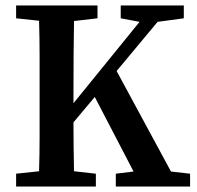

<svg xmlns="http://www.w3.org/2000/svg" viewBox="-20 -683 721 703"><path d="M39 -616V-663H337V-616L251 -606Q250 -544 249.5 -481Q249 -418 249 -353V-305L491 -603L422 -616V-663H653V-616L557 -603L407 -423L606 -55L676 -47V0H404V-47L469 -55L327 -328L249 -235Q249 -193 249.5 -148Q250 -103 251 -56L331 -47V0H39V-47L123 -56Q125 -118 125 -182Q125 -246 125 -310V-353Q125 -416 125 -479.5Q125 -543 123 -607Z"/></svg>

Font: Source Serif Pro SemiBold
Style: Regular
Weight: 600
Designer: Frank Grießhammer
Foundry: Adobe Systems Incorporated
Version: Version 3.001;hotconv 1.0.111;makeotfexe 2.5.65597